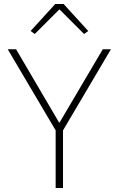

<svg xmlns="http://www.w3.org/2000/svg" viewBox="-20 -946 597 966"><path d="M260 0V-290L19 -698H61L277 -330H280L497 -698H538L297 -290V0ZM300 -926 424 -790 403 -775 279 -899 155 -775 134 -790 258 -926Z"/></svg>

Font: Plexus Sans ExtraLight
Style: Regular
Weight: 250
Version: Version 2.001;PS 002.001;hotconv 1.0.70;makeotf.lib2.5.58329